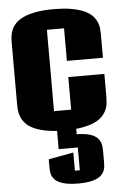

<svg xmlns="http://www.w3.org/2000/svg" viewBox="-72 -851 939 1287"><g transform="rotate(-5 398.0 -207.5)"><path d="M397 -663.1H281.7V-115.7H397V-335H639.6V-181.2Q639.6 -161.6 637.5 -139.2Q635.3 -116.7 625.7 -94.5Q616.2 -72.3 597.2 -51.8Q578.1 -31.2 544.7 -15.6Q511.2 0 461.2 9.5Q411.1 19 339.4 19Q268.1 19 218.3 9.5Q168.5 0 135 -15.6Q101.6 -31.2 82.5 -51.8Q63.5 -72.3 53.7 -94.5Q43.9 -116.7 41.5 -139.2Q39.1 -161.6 39.1 -181.2V-599.1Q39.1 -618.7 41.5 -640.9Q43.9 -663.1 53.5 -685.1Q63 -707 82.3 -727.3Q101.6 -747.6 134.8 -762.9Q168 -778.3 217.5 -787.6Q267.1 -796.9 337.9 -796.9Q410.2 -796.9 460.4 -787.6Q510.7 -778.3 544.4 -762.9Q578.1 -747.6 597.2 -727.3Q616.2 -707 625.7 -685.1Q635.3 -663.1 637.5 -640.9Q639.6 -618.7 639.6 -599.1V-443.8H397ZM290.5 -3.9H419.4V51.8Q459.5 51.8 487.5 57.6Q515.6 63.5 534.2 73.5Q552.7 83.5 563.2 96.2Q573.7 108.9 578.6 123Q583.5 137.2 584.7 151.6Q585.9 166 585.9 178.7V254.9Q585.9 267.6 584.7 282.2Q583.5 296.9 577.9 310.8Q572.3 324.7 560.8 337.6Q549.3 350.6 529.1 360.4Q508.8 370.1 477.8 376Q446.8 381.8 402.3 381.8Q357.4 381.8 326.2 376Q294.9 370.1 274.4 360.4Q253.9 350.6 242.7 337.6Q231.4 324.7 226.1 310.8Q220.7 296.9 219.5 282.5Q218.3 268.1 218.3 254.9V202.6L386.2 171.9V293.9H419.4V140.6H290.5Z"/></g></svg>

Font: Coda Caption ExtraBold
Style: Regular
Weight: 800
Designer: vernon adams
Foundry: vernon adams
Version: Version 1.002